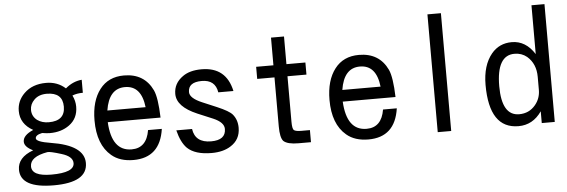

<svg xmlns="http://www.w3.org/2000/svg" viewBox="-53 -929 3606 1221"><g transform="rotate(-5 1750.0 -318.0)"><path d="M376 -487.3Q423.8 -528.3 480.5 -533.2V-450.2Q442.4 -450.2 413.1 -438.5Q430.7 -403.3 430.7 -366.2Q430.7 -291 374 -250Q323.2 -212.9 250 -212.9Q230.5 -212.9 200.2 -217.8Q157.2 -209 157.2 -187.5Q157.2 -165 250 -150.4Q460.9 -117.2 460.9 -3.9Q460.9 120.1 246.1 120.1Q33.2 120.1 33.2 2Q33.2 -76.2 133.8 -113.3Q79.1 -139.6 79.1 -172.9Q79.1 -213.9 145.5 -242.2Q64.5 -287.1 64.5 -370.1Q64.5 -434.6 112.3 -481.4Q165 -533.2 252.9 -533.2Q325.2 -533.2 376 -487.3ZM222.7 -93.8Q111.3 -74.2 111.3 -12.7Q111.3 50.8 236.3 50.8Q382.8 50.8 382.8 -9.8Q382.8 -52.7 311.5 -74.2Q239.3 -96.7 222.7 -93.8ZM251 -463.9Q200.2 -463.9 170.9 -434.6Q142.6 -407.2 142.6 -370.1Q142.6 -329.1 175.8 -303.7Q206.1 -282.2 249 -282.2Q352.5 -282.2 352.5 -373Q352.5 -463.9 251 -463.9Z M622.1 -250Q631.8 -64.5 758.8 -64.5Q854.5 -64.5 873 -177.7H960.9Q934.6 3.9 764.6 3.9Q677.7 3.9 625 -41Q539.1 -113.3 539.1 -267.6Q539.1 -392.6 595.7 -465.8Q650.4 -537.1 750 -537.1Q879.9 -537.1 932.6 -425.8Q955.1 -377 959 -250ZM626 -324.2H870.1Q854.5 -462.9 750 -462.9Q647.5 -462.9 626 -324.2Z M1051.8 -160.2H1152.3Q1165 -71.3 1266.6 -71.3Q1360.4 -71.3 1360.4 -142.6Q1360.4 -184.6 1292 -213.9L1194.3 -254.9Q1065.4 -309.6 1065.4 -391.6Q1065.4 -459 1125 -501Q1169.9 -533.2 1245.1 -533.2Q1402.3 -533.2 1435.5 -377.9H1338.9Q1326.2 -459 1240.2 -459Q1153.3 -459 1153.3 -395.5Q1153.3 -356.4 1232.4 -323.2L1322.3 -285.2Q1398.4 -252.9 1418.9 -228.5Q1448.2 -193.4 1448.2 -142.6Q1448.2 -66.4 1384.8 -27.3Q1336.9 2.9 1263.7 2.9Q1158.2 2.9 1108.4 -44.9Q1071.3 -82 1051.8 -160.2Z M1592.8 -441.4V-518.6H1703.1V-695.3H1786.1V-518.6H1907.2V-441.4H1786.1V-150.4Q1786.1 -105.5 1796.9 -96.7Q1809.6 -87.9 1843.8 -87.9H1898.4V-10.7H1819.3Q1749 -10.7 1723.6 -34.2Q1703.1 -56.6 1703.1 -128.9V-441.4Z M2122.1 -250Q2131.8 -64.5 2258.8 -64.5Q2354.5 -64.5 2373 -177.7H2460.9Q2434.6 3.9 2264.6 3.9Q2177.7 3.9 2125 -41Q2039.1 -113.3 2039.1 -267.6Q2039.1 -392.6 2095.7 -465.8Q2150.4 -537.1 2250 -537.1Q2379.9 -537.1 2432.6 -425.8Q2455.1 -377 2459 -250ZM2126 -324.2H2370.1Q2354.5 -462.9 2250 -462.9Q2147.5 -462.9 2126 -324.2Z M2707 -3.9V-755.9H2793V-3.9Z M3454.1 -3.9H3371.1V-79.1Q3314.5 2.9 3222.7 2.9Q3036.1 2.9 3036.1 -276.4Q3036.1 -401.4 3095.7 -473.6Q3145.5 -533.2 3225.6 -533.2Q3314.5 -533.2 3371.1 -444.3V-755.9H3454.1ZM3371.1 -215.8V-298.8Q3371.1 -382.8 3315.4 -430.7Q3282.2 -458 3236.3 -458Q3122.1 -458 3122.1 -260.7Q3122.1 -72.3 3233.4 -72.3Q3296.9 -72.3 3336.9 -120.1Q3371.1 -161.1 3371.1 -215.8Z"/></g></svg>

Font: MotoyaLCedar
Style: W3 mono
Weight: 400
Version: Version 1.01